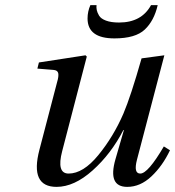

<svg xmlns="http://www.w3.org/2000/svg" viewBox="-20 -718 684 750"><path d="M322 -646Q322 -673 333 -698H357Q356 -688 358 -678.5Q360 -669 367 -657Q374 -645 394 -637.5Q414 -630 445 -630Q533 -630 570 -698H596Q582 -637 545.5 -602.5Q509 -568 427 -568Q322 -568 322 -646ZM126 -450 132 -474 314 -502 319 -497 223 -128Q200 -40 248 -40Q305 -40 364 -112Q423 -184 462 -274Q491 -342 533 -490L622 -502L515 -94Q501 -40 528 -40Q558 -40 620 -146L644 -131Q615 -70 571.5 -29Q528 12 477 12Q400 12 431 -96L464 -210H462Q414 -117 342 -52.5Q270 12 201 12Q96 12 134 -133L203 -397Q210 -420 207.5 -432Q205 -444 188 -445Z"/></svg>

Font: Heuristica
Style: Italic
Weight: 400
Italic angle: -13°
Version: Version 1.0.2